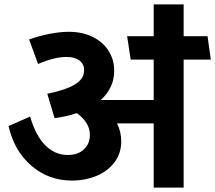

<svg xmlns="http://www.w3.org/2000/svg" viewBox="-20 -856 982 876"><path d="M817.9 0H681.2V-293H514.2Q533.2 -252.9 533.2 -211.9Q533.2 -156.7 502.7 -116Q472.2 -75.2 420.7 -53.7Q369.1 -32.2 308.1 -32.2Q202.1 -32.2 123.5 -99.6Q44.9 -167 19 -280.8L117.2 -324.2Q144 -234.4 188 -191.7Q231.9 -148.9 289.1 -148.9Q335.9 -148.9 363 -174.6Q390.1 -200.2 390.1 -240.2Q390.1 -270 374 -295.4Q357.9 -320.8 330.1 -339.8Q283.2 -323.7 229 -316.9L195.8 -428.2Q279.8 -445.3 321.8 -470.7Q363.8 -496.1 363.8 -535.2Q363.8 -564 342.3 -580.1Q320.8 -596.2 284.2 -596.2Q228 -596.2 153.8 -564L112.8 -675.8Q156.7 -691.9 205.3 -701.4Q253.9 -710.9 293.9 -710.9Q355 -710.9 402.1 -688Q449.2 -665 475.1 -624.5Q501 -584 501 -533.2Q501 -455.1 439.9 -399.9H681.2V-584H576.2L560.1 -690.9H681.2V-835.9H817.9V-690.9H926.8L941.9 -584H817.9Z"/></svg>

Font: Kadwa
Style: Bold
Weight: 700
Designer: Sol Matas
Foundry: Sol Matas
Version: Version 1.001;PS 001.000;hotconv 1.0.70;makeotf.lib2.5.58329